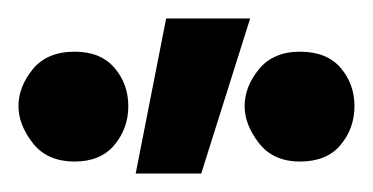

<svg xmlns="http://www.w3.org/2000/svg" viewBox="-35 -729 404 208"><path d="M145 -709H236L183 -541H112ZM290 -554Q261 -554 245.5 -574Q230 -594 230 -614Q230 -635 245.5 -654Q261 -673 290 -673Q319 -673 334 -655.5Q349 -638 349 -614Q349 -590 334 -572Q319 -554 290 -554ZM46 -554Q16 -554 0.5 -574Q-15 -594 -15 -614Q-15 -635 0.5 -654Q16 -673 46 -673Q74 -673 89 -655.5Q104 -638 104 -614Q104 -590 89 -572Q74 -554 46 -554Z"/></svg>

Font: Moderustic
Style: Bold
Weight: 700
Designer: Tural Alisoy
Foundry: TAFT Foundry
Version: Version 2.120